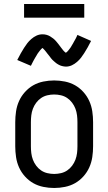

<svg xmlns="http://www.w3.org/2000/svg" viewBox="-20 -929 540 957"><path d="M250 8Q223 8 196 2.5Q169 -3 146 -16Q123 -29 104.5 -49.5Q86 -70 75 -94.5Q64 -119 60 -146Q56 -173 56 -200V-320Q56 -347 60 -374Q64 -401 75 -425.5Q86 -450 104.5 -470.5Q123 -491 146 -504Q169 -517 196 -522.5Q223 -528 250 -528Q277 -528 304 -522.5Q331 -517 354 -504Q377 -491 395.5 -470.5Q414 -450 425 -425.5Q436 -401 440 -374Q444 -347 444 -320V-200Q444 -173 440 -146Q436 -119 425 -94.5Q414 -70 395.5 -49.5Q377 -29 354 -16Q331 -3 304 2.5Q277 8 250 8ZM250 -62Q267 -62 284 -66Q301 -70 315 -79.5Q329 -89 339.5 -103Q350 -117 356 -133Q362 -149 364 -166Q366 -183 366 -200V-320Q366 -337 364 -354Q362 -371 356 -387Q350 -403 339.5 -417Q329 -431 315 -440.5Q301 -450 284 -454Q267 -458 250 -458Q233 -458 216 -454Q199 -450 185 -440.5Q171 -431 160.5 -417Q150 -403 144 -387Q138 -371 136 -354Q134 -337 134 -320V-200Q134 -183 136 -166Q138 -149 144 -133Q150 -117 160.5 -103Q171 -89 185 -79.5Q199 -70 216 -66Q233 -62 250 -62ZM308 -597Q303 -597 298 -598Q293 -599 288.5 -600Q284 -601 279.5 -603Q275 -605 270.5 -607.5Q266 -610 262.5 -612.5Q259 -615 255.5 -618Q252 -621 248 -624.5Q244 -628 240.5 -631.5Q237 -635 234 -639Q231 -643 228.5 -646.5Q226 -650 223 -653.5Q220 -657 216.5 -661.5Q213 -666 210 -670Q207 -674 204 -677.5Q201 -681 197.5 -684.5Q194 -688 192 -690Q189 -688 187 -686Q185 -684 181.5 -680Q178 -676 177 -674.5Q176 -673 174 -670.5Q172 -668 170.5 -666Q169 -664 167 -661Q165 -658 163.5 -655Q162 -652 160 -649Q158 -646 156 -642.5Q154 -639 152 -635.5Q150 -632 147.5 -627.5Q145 -623 143 -619Q141 -615 138.5 -610Q136 -605 134 -601L66 -630Q75 -648 83.5 -663Q92 -678 100 -690.5Q108 -703 116 -713.5Q124 -724 136 -734.5Q148 -745 162 -751.5Q176 -758 192 -758Q202 -758 211.5 -755.5Q221 -753 229.5 -748Q238 -743 245.5 -737Q253 -731 259.5 -723.5Q266 -716 271 -709.5Q276 -703 283 -693.5Q290 -684 295.5 -677.5Q301 -671 308 -666Q311 -668 313 -669.5Q315 -671 318.5 -675Q322 -679 323 -680.5Q324 -682 326 -684.5Q328 -687 329.5 -689Q331 -691 333 -694Q335 -697 336.5 -700Q338 -703 340 -706Q342 -709 344 -712.5Q346 -716 348 -720Q350 -724 352.5 -728Q355 -732 357 -736Q359 -740 361.5 -745Q364 -750 366 -755L434 -725Q425 -707 416.5 -692Q408 -677 400 -664.5Q392 -652 384 -641.5Q376 -631 364 -620.5Q352 -610 338 -603.5Q324 -597 308 -597ZM100 -841V-909H400V-841Z"/></svg>

Font: Iosevka Term SS14
Style: Regular
Weight: 400
Monospace: yes
Designer: Belleve Invis
Foundry: Belleve Invis
Version: Version 24.1.1; ttfautohint (v1.8.4)